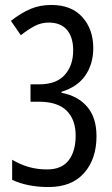

<svg xmlns="http://www.w3.org/2000/svg" viewBox="-20 -744 451 774"><path d="M176 10Q91 10 29 -19V-100Q61 -81 95.5 -71Q130 -61 170 -61Q229 -61 257 -98Q285 -135 285 -197Q285 -262 248.5 -298Q212 -334 136 -334H103V-404H138Q207 -404 241 -442Q275 -480 275 -541Q275 -594 250 -623.5Q225 -653 176 -653Q146 -653 119.5 -639Q93 -625 64 -602L24 -660Q65 -692 103 -708Q141 -724 187 -724Q268 -724 312 -675Q356 -626 356 -550Q356 -487 324.5 -440.5Q293 -394 228 -374V-370Q295 -357 332 -313Q369 -269 369 -195Q369 -103 319 -46.5Q269 10 176 10Z"/></svg>

Font: Noto Sans Bengali UI ExtraCondensed
Style: Regular
Weight: 400
Width: 2
Designer: Jelle Bosma - Monotype Design Team
Foundry: Monotype Imaging Inc.
Version: Version 2.003